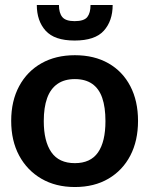

<svg xmlns="http://www.w3.org/2000/svg" viewBox="-20 -744 601 772"><path d="M281 -522Q359 -522 416 -489.5Q473 -457 504 -397.5Q535 -338 535 -258Q535 -178 504 -118.5Q473 -59 416 -25.5Q359 8 281 8Q204 8 146.5 -25.5Q89 -59 57 -118.5Q25 -178 25 -258Q25 -338 57 -397.5Q89 -457 146.5 -489.5Q204 -522 281 -522ZM281 -88Q344 -88 374 -131Q404 -174 404 -257Q404 -313 391 -350.5Q378 -388 350.5 -407Q323 -426 281 -426Q239 -426 211 -406.5Q183 -387 169.5 -349.5Q156 -312 156 -257Q156 -176 186.5 -132Q217 -88 281 -88ZM280 -581Q199 -581 163.5 -620.5Q128 -660 128 -724H217Q217 -692 230.5 -675.5Q244 -659 280 -659Q318 -659 331 -675.5Q344 -692 344 -724H433Q433 -660 397.5 -620.5Q362 -581 280 -581Z"/></svg>

Font: Aleo
Style: Bold
Weight: 700
Designer: Alessio Laiso
Foundry: Alessio Laiso
Version: Version 2.001;gftools[0.9.29]